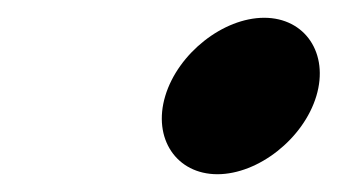

<svg xmlns="http://www.w3.org/2000/svg" viewBox="-20 -447 380 216"><path d="M165.9 -339C151.5 -291 178.6 -251 224.6 -251C270.6 -251 321.5 -291 335.9 -339C350.3 -387 323.2 -427 277.2 -427C231.2 -427 180.3 -387 165.9 -339Z"/></svg>

Font: Hussar
Style: BdSuprExtOblThree
Weight: 700
Foundry: Cannot Into Space Fonts
Version: Version 2.00